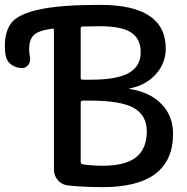

<svg xmlns="http://www.w3.org/2000/svg" viewBox="-140 -760 769 790"><path d="M192 -338V-94Q192 -86 200 -84Q239 -78 282 -78Q376 -78 420 -113Q464 -148 464 -220Q464 -285 411 -315.5Q358 -346 232 -346H201Q192 -346 192 -338ZM192 -643V-441Q192 -432 201 -432H232Q342 -432 390.5 -460Q439 -488 439 -545Q439 -600 400 -626Q361 -652 272 -652Q258 -652 235 -651.5Q212 -651 201 -651Q192 -651 192 -643ZM-49 -480Q-73 -480 -92.5 -493.5Q-112 -507 -116 -529Q-120 -546 -120 -570Q-120 -634 -91 -668.5Q-62 -703 24 -721.5Q110 -740 272 -740Q542 -740 542 -560Q542 -500 501 -454.5Q460 -409 393 -396Q392 -396 392 -395Q392 -394 393 -394Q477 -381 524.5 -332Q572 -283 572 -210Q572 10 282 10Q203 10 139 3Q114 0 98 -18.5Q82 -37 82 -62V-635Q82 -644 74 -642Q17 -634 -1.5 -615Q-20 -596 -20 -558Q-20 -542 -17 -527Q-13 -509 -22.5 -494.5Q-32 -480 -49 -480Z"/></svg>

Font: Rounded Mplus 1c Medium
Style: Regular
Weight: 500
Version: Version 1.059.20150529